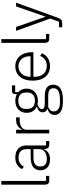

<svg xmlns="http://www.w3.org/2000/svg" viewBox="966 -1746 992 2965"><g transform="rotate(-90 1462.5 -264.0)"><path d="M156 0Q125 0 109 -17Q93 -34 93 -62V-740H150V-50H229V0Z M709 0Q676 0 661 -17Q646 -34 644 -63V-81H639Q622 -38 583 -13Q544 12 484 12Q403 12 359 -27.5Q315 -67 315 -139Q315 -207 363.5 -247Q412 -287 523 -287H641V-347Q641 -474 510 -474Q459 -474 425 -452.5Q391 -431 370 -391L334 -421Q355 -466 398.5 -495Q442 -524 512 -524Q602 -524 650 -479Q698 -434 698 -353V-50H767V0ZM492 -37Q523 -37 550 -45Q577 -53 597.5 -67.5Q618 -82 629.5 -102.5Q641 -123 641 -149V-244H521Q444 -244 409.5 -219.5Q375 -195 375 -152V-128Q375 -83 407 -60Q439 -37 492 -37Z M884 0V-512H941V-420H945Q960 -456 996 -484Q1032 -512 1098 -512H1132V-456H1087Q1023 -456 982 -428Q941 -400 941 -350V0Z M1637 60Q1637 138 1574.5 175Q1512 212 1391 212Q1274 212 1222 178Q1170 144 1170 84Q1170 40 1193 14Q1216 -12 1258 -24V-32Q1210 -51 1210 -102Q1210 -140 1235 -160Q1260 -180 1297 -190V-194Q1252 -214 1227 -254Q1202 -294 1202 -350Q1202 -389 1215 -421Q1228 -453 1252.5 -476Q1277 -499 1311.5 -511.5Q1346 -524 1388 -524Q1447 -524 1491 -499V-524Q1491 -547 1502 -561.5Q1513 -576 1538 -576H1626V-526H1522V-477Q1548 -454 1562 -421.5Q1576 -389 1576 -350Q1576 -311 1562.5 -279Q1549 -247 1524.5 -223.5Q1500 -200 1465.5 -187.5Q1431 -175 1389 -175Q1375 -175 1362 -177Q1349 -179 1336 -181Q1303 -172 1281.5 -156.5Q1260 -141 1260 -115Q1260 -69 1342 -69H1461Q1554 -69 1595.5 -34.5Q1637 0 1637 60ZM1582 64Q1582 27 1555.5 5.5Q1529 -16 1461 -16H1295Q1262 -5 1243 17Q1224 39 1224 72Q1224 112 1257 138.5Q1290 165 1357 165H1421Q1496 165 1539 140.5Q1582 116 1582 64ZM1389 -221Q1448 -221 1481.5 -250.5Q1515 -280 1515 -334V-366Q1515 -419 1481.5 -448.5Q1448 -478 1389 -478Q1329 -478 1296 -448.5Q1263 -419 1263 -366V-334Q1263 -280 1296.5 -250.5Q1330 -221 1389 -221Z M1923 12Q1872 12 1830.5 -6Q1789 -24 1759.5 -58.5Q1730 -93 1714.5 -143Q1699 -193 1699 -256Q1699 -319 1714.5 -368.5Q1730 -418 1759.5 -452.5Q1789 -487 1830 -505.5Q1871 -524 1922 -524Q1971 -524 2011 -505.5Q2051 -487 2079 -454Q2107 -421 2122.5 -374.5Q2138 -328 2138 -272V-245H1759V-220Q1759 -180 1770.5 -146.5Q1782 -113 1803.5 -89Q1825 -65 1856 -51.5Q1887 -38 1926 -38Q2038 -38 2081 -141L2123 -113Q2099 -56 2047.5 -22Q1996 12 1923 12ZM1922 -476Q1885 -476 1855 -462.5Q1825 -449 1803.5 -425Q1782 -401 1770.5 -367.5Q1759 -334 1759 -294V-289H2076V-297Q2076 -337 2065 -370.5Q2054 -404 2033.5 -427Q2013 -450 1984.5 -463Q1956 -476 1922 -476Z M2346 0Q2315 0 2299 -17Q2283 -34 2283 -62V-740H2340V-50H2419V0Z M2845 -512H2903L2666 144Q2654 176 2637 188Q2620 200 2581 200H2523V150H2609L2658 15L2468 -512H2528L2685 -61H2689Z"/></g></svg>

Font: IBM Plex Sans Thai Looped Light
Style: Regular
Weight: 300
Designer: Mike Abbink, Paul van der Laan, Pieter van Rosmalen, Ben Mitchell, Mark Frömberg
Foundry: Bold Monday
Version: Version 1.1